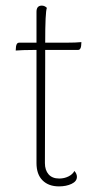

<svg xmlns="http://www.w3.org/2000/svg" viewBox="-20 -652 365 684"><path d="M270 -502 269 -488Q267 -474 258 -474H141V-428L140 -71Q140 -46 153 -31Q166 -16 191 -16Q209 -16 224 -23.5Q239 -31 245 -43Q254 -33 254 -22Q254 -6 235 3Q216 12 190 12Q153 12 131.5 -9.5Q110 -31 110 -71V-474H96Q62 -474 36 -472L37 -486Q39 -500 48 -500H110V-610Q110 -632 129 -632Q139 -632 147 -624Q141 -610 141 -500H218Q250 -500 270 -502Z"/></svg>

Font: Arima Madurai Thin
Style: Regular
Weight: 250
Designer: Joana Correia and Natanael Gama
Foundry: NDISCOVER
Version: Version 1.020; ttfautohint (v1.5) -l 7 -r 28 -G 50 -x 13 -D 